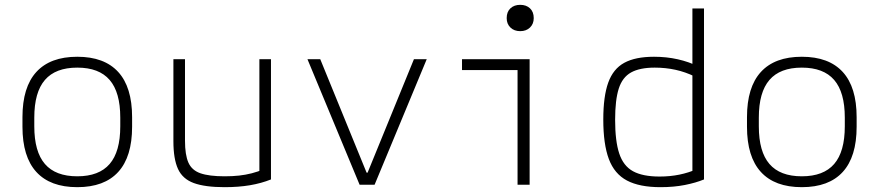

<svg xmlns="http://www.w3.org/2000/svg" viewBox="-20 -765 3640 795"><path d="M300 10Q188 10 130.5 -53Q73 -116 73 -240V-280Q73 -404 130.5 -467Q188 -530 300 -530Q412 -530 469.5 -467Q527 -404 527 -280V-240Q527 -116 469.5 -53Q412 10 300 10ZM300 -35Q390 -35 434 -86Q478 -137 478 -242V-278Q478 -383 434 -434Q390 -485 300 -485Q210 -485 166 -434Q122 -383 122 -278V-242Q122 -137 166 -86Q210 -35 300 -35Z M910 10Q829 10 782.5 -7Q736 -24 717 -65.5Q698 -107 698 -180V-520H746V-182Q746 -124 760 -92Q774 -60 810 -47.5Q846 -35 910 -35Q943 -35 970 -38Q997 -41 1022.5 -47.5Q1048 -54 1074 -65L1054 -34V-520H1102V-22Q1062 -6 1015 2Q968 10 910 10Z M1469 0 1253 -520H1306L1498 -50H1502L1694 -520H1747L1531 0Z M2123 0V-475H1893V-520H2173V0ZM2134 -636Q2109 -636 2093.5 -651Q2078 -666 2078 -690Q2078 -716 2093.5 -730.5Q2109 -745 2134 -745Q2159 -745 2174.5 -730.5Q2190 -716 2190 -690Q2190 -666 2174.5 -651Q2159 -636 2134 -636Z M2715 10Q2628 10 2576 -17.5Q2524 -45 2501 -106.5Q2478 -168 2478 -270Q2478 -366 2498.5 -423Q2519 -480 2565 -505Q2611 -530 2688 -530Q2740 -530 2786.5 -519.5Q2833 -509 2871 -490L2857 -448Q2818 -467 2777 -476Q2736 -485 2691 -485Q2629 -485 2593 -465Q2557 -445 2542 -398Q2527 -351 2527 -269Q2527 -181 2544 -129.5Q2561 -78 2601 -56Q2641 -34 2711 -34Q2755 -34 2793.5 -42Q2832 -50 2863 -64L2847 -34V-730H2895V-22Q2861 -8 2815.5 1Q2770 10 2715 10Z M3300 10Q3188 10 3130.5 -53Q3073 -116 3073 -240V-280Q3073 -404 3130.5 -467Q3188 -530 3300 -530Q3412 -530 3469.5 -467Q3527 -404 3527 -280V-240Q3527 -116 3469.5 -53Q3412 10 3300 10ZM3300 -35Q3390 -35 3434 -86Q3478 -137 3478 -242V-278Q3478 -383 3434 -434Q3390 -485 3300 -485Q3210 -485 3166 -434Q3122 -383 3122 -278V-242Q3122 -137 3166 -86Q3210 -35 3300 -35Z"/></svg>

Font: M PLUS Code Latin Expanded Light
Style: Regular
Weight: 300
Width: 7
Designer: Coji Morishita
Foundry: UNDERFOREST DESIGN
Version: Version 1.002; ttfautohint (v1.8.3)